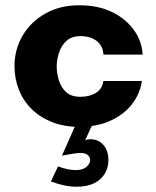

<svg xmlns="http://www.w3.org/2000/svg" viewBox="-20 -471 592 728"><path d="M280 10Q223 10 177.5 -8Q132 -26 100 -57.5Q68 -89 51.5 -131Q35 -173 35 -220Q35 -283 65.5 -335.5Q96 -388 151.5 -419.5Q207 -451 280 -451Q352 -451 404.5 -425.5Q457 -400 487.5 -357.5Q518 -315 521 -264H372Q371 -296 347.5 -315Q324 -334 285 -334Q251 -334 231.5 -315.5Q212 -297 203.5 -270.5Q195 -244 195 -219Q195 -194 203 -167Q211 -140 230.5 -122Q250 -104 285 -104Q320 -104 344 -119Q368 -134 372 -164H518Q511 -115 480 -75.5Q449 -36 398 -13Q347 10 280 10ZM173 217 200 160Q219 167 236.5 170.5Q254 174 266 174Q294 174 308 161.5Q322 149 322 136Q322 125 313 117Q304 109 285 109Q272 109 255.5 112Q239 115 215 119L282 -32H346L303 60Q315 57 323 57Q353 57 372 78.5Q391 100 391 136Q391 165 377 188Q363 211 336.5 224Q310 237 271 237Q248 237 223.5 232Q199 227 173 217Z"/></svg>

Font: Teachers
Style: Bold
Weight: 700
Designer: Alfredo Marco Pradil, Chank Diesel
Version: Version 1.001